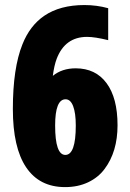

<svg xmlns="http://www.w3.org/2000/svg" viewBox="-20 -743 524 772"><path d="M330.1 -594.7Q241.7 -594.7 208 -506.8Q197.8 -480 192.4 -438Q229.5 -468.3 284.2 -468.3Q364.3 -468.3 408.4 -408.7Q452.6 -349.1 452.6 -239.3Q452.6 -132.8 400.4 -63.5Q375 -29.3 334.2 -10Q293.5 9.3 241.7 9.3Q138.7 9.3 85.2 -70.1Q31.7 -149.4 31.7 -304.7Q31.7 -469.2 70.3 -564.9Q100.1 -640.1 158.2 -679.7Q221.7 -722.7 319.3 -722.7Q369.1 -722.7 415 -710V-581.5Q361.8 -594.7 330.1 -594.7ZM243.7 -343.8Q201.7 -343.8 201.7 -238.3Q201.7 -120.1 242.7 -120.1Q284.7 -120.1 284.7 -238.3Q284.7 -288.1 274.2 -315.9Q263.7 -343.8 243.7 -343.8Z"/></svg>

Font: Open Sans Hebrew Condensed Extra Bold
Style: Regular
Weight: 800
Width: 3
Foundry: Ascender Corporation, Yanek Iontef
Version: Version 2.001;PS 002.001;hotconv 1.0.70;makeotf.lib2.5.58329